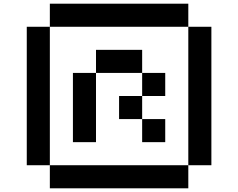

<svg xmlns="http://www.w3.org/2000/svg" viewBox="-20 -895 1290 1040"><path d="M250 -875H1000V-750H250ZM1000 -750H1125V0H1000ZM1000 0V125H250V0ZM250 0H125V-750H250ZM500 -625H750V-500H500ZM750 -500H875V-375H750ZM750 -375V-250H625V-375ZM750 -250H875V-125H750ZM500 -500V-125H375V-500Z"/></svg>

Font: Dogica Pixel
Style: Regular
Weight: 400
Designer: Roberto Mocci
Version: Version 001.000